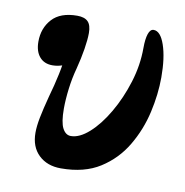

<svg xmlns="http://www.w3.org/2000/svg" viewBox="-58 -481 529 549"><g transform="rotate(10 206.5 -206.0)"><path d="M153 13Q113 13 88.5 -10.5Q64 -34 64 -75Q64 -94 69 -119.5Q74 -145 84 -183Q94 -218 101 -251Q108 -284 109 -304L135 -290Q119 -282 105.5 -277.5Q92 -273 78 -273Q54 -273 40.5 -289Q27 -305 27 -333Q27 -372 51 -398.5Q75 -425 124 -425Q145 -425 155 -415Q165 -405 165 -382Q165 -363 160.5 -335Q156 -307 148 -276Q140 -247 136 -215Q132 -183 132 -157Q132 -117 141 -100Q150 -83 165 -83Q190 -83 218 -108Q246 -133 270.5 -175Q295 -217 310.5 -267Q326 -317 326 -367Q326 -393 331 -408Q336 -423 346 -423Q366 -423 378.5 -386.5Q391 -350 391 -293Q391 -244 379 -191Q367 -138 339.5 -91.5Q312 -45 266.5 -16Q221 13 153 13Z"/></g></svg>

Font: Junicode VF
Style: Italic
Weight: 400
Italic angle: -11°
Designer: Peter S. Baker
Version: Version 2.209